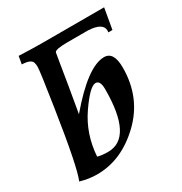

<svg xmlns="http://www.w3.org/2000/svg" viewBox="-165 -820 901 949"><g transform="rotate(-30 286.0 -346.0)"><path d="M220.2 -64.5Q362.3 -64.5 362.3 -340.3Q362.3 -390.6 335.9 -390.6Q303.2 -390.6 236.3 -293.2Q169.4 -195.8 161.1 -71.3Q185.5 -64.5 220.2 -64.5ZM118.7 4.9Q70.8 4.9 22.9 -9.3Q50.8 -73.2 99.1 -389.6Q128.4 -579.1 128.4 -602.5Q128.4 -618.7 125 -628.4Q117.2 -650.9 66.4 -652.3L74.2 -696.8Q155.8 -693.4 205.1 -693.4H560.1L539.6 -575.7H516.1L517.1 -585.4Q517.1 -629.9 434.6 -634.3H317.4Q247.1 -634.3 242.2 -619.6L233.4 -567.9Q217.3 -464.8 188 -297.9Q342.8 -480.5 436 -480.5Q491.2 -480.5 491.2 -389.6Q491.2 -218.8 374.5 -106.9Q257.8 4.9 118.7 4.9Z"/></g></svg>

Font: Kelvinch
Style: Bold Italic
Weight: 700
Italic angle: -10°
Designer: Paul James Miller
Foundry: High-Logic / Made with FontCreator
Version: Version 3.30 September 23, 2016